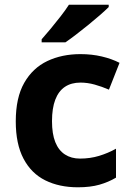

<svg xmlns="http://www.w3.org/2000/svg" viewBox="-20 -786 556 816"><path d="M311 10Q232 10 172.5 -19.5Q113 -49 80 -111.5Q47 -174 47 -270Q47 -371 83 -434Q119 -497 181 -526.5Q243 -556 322 -556Q370 -556 412.5 -546Q455 -536 488 -519L443 -405Q413 -418 382.5 -426.5Q352 -435 322 -435Q283 -435 256 -417Q229 -399 215 -362.5Q201 -326 201 -271Q201 -217 215 -182Q229 -147 256 -129.5Q283 -112 320 -112Q363 -112 401 -123.5Q439 -135 473 -154V-31Q441 -12 402.5 -1Q364 10 311 10ZM442 -766V-756Q428 -742 404.5 -721.5Q381 -701 354.5 -679.5Q328 -658 302.5 -638.5Q277 -619 258 -606H157V-619Q174 -638 195.5 -664Q217 -690 238 -717Q259 -744 273 -766Z"/></svg>

Font: Noto Sans Cherokee
Style: Regular
Weight: 400
Designer: Monotype Design Team
Foundry: Monotype Imaging Inc.
Version: Version 2.001